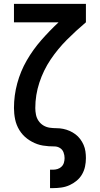

<svg xmlns="http://www.w3.org/2000/svg" viewBox="-20 -755 515 990"><path d="M238 215V120H253Q265 120 276.5 116.5Q288 113 297 104.5Q306 96 309.5 84Q313 72 313 60Q313 45 307.5 30.5Q302 16 289 8Q276 0 261 0Q246 0 231 -1Q216 -2 201 -4.5Q186 -7 172 -12Q158 -17 145 -24Q132 -31 120 -40Q108 -49 98 -60Q88 -71 80 -84Q72 -97 66.5 -111Q61 -125 58 -139.5Q55 -154 53.5 -169Q52 -184 52 -198Q52 -263 69 -325.5Q86 -388 118 -443.5Q150 -499 192.5 -547.5Q235 -596 282 -640H52V-735H423V-640Q372 -597 325 -550Q278 -503 241 -448Q204 -393 183 -329Q162 -265 162 -198Q162 -181 165.5 -163.5Q169 -146 179 -131.5Q189 -117 204 -108Q219 -99 236.5 -96.5Q254 -94 271.5 -94Q289 -94 306 -90.5Q323 -87 339 -80Q355 -73 369 -62.5Q383 -52 393.5 -38Q404 -24 411 -8Q418 8 420.5 25.5Q423 43 423 60Q423 82 418.5 103.5Q414 125 403 144Q392 163 375 177Q358 191 338 200Q318 209 296 212Q274 215 253 215Z"/></svg>

Font: Iosevka QP
Style: Bold
Weight: 700
Designer: Belleve Invis
Foundry: Belleve Invis
Version: Version 20.0.0; ttfautohint (v1.8.4)